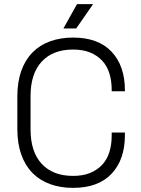

<svg xmlns="http://www.w3.org/2000/svg" viewBox="-20 -896 681 930"><path d="M334 14Q273 14 223 -4Q173 -22 137.5 -58Q102 -94 83 -147.5Q64 -201 64 -271V-429Q64 -499 83 -552.5Q102 -606 137.5 -642Q173 -678 223 -696Q273 -714 334 -714Q456 -714 520.5 -645.5Q585 -577 585 -459V-454H521V-461Q521 -504 510 -540Q499 -576 475.5 -601.5Q452 -627 417 -641.5Q382 -656 334 -656Q236 -656 182 -597.5Q128 -539 128 -431V-269Q128 -161 182 -102.5Q236 -44 334 -44Q382 -44 417 -58.5Q452 -73 475.5 -98.5Q499 -124 510 -160Q521 -196 521 -239V-254H585V-241Q585 -123 520.5 -54.5Q456 14 334 14ZM287 -758 353 -876H431L349 -758Z"/></svg>

Font: Space Grotesk Light
Style: Regular
Weight: 300
Designer: Florian Karsten
Foundry: Florian Karsten
Version: Version 2.000